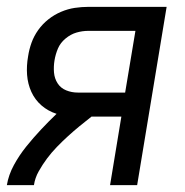

<svg xmlns="http://www.w3.org/2000/svg" viewBox="-20 -540 540 560"><path d="M0 0Q5 -30 20.5 -58.5Q36 -87 56.5 -112.5Q77 -138 99.5 -162Q122 -186 145 -208Q120 -216 101 -232.5Q82 -249 71.5 -272Q61 -295 59 -321.5Q57 -348 62 -376Q65 -396 72 -415.5Q79 -435 91.5 -452.5Q104 -470 121 -483.5Q138 -497 158 -505.5Q178 -514 198 -517Q218 -520 238 -520H466L380 0H301L334 -200H247Q229 -186 212 -172Q195 -158 178.5 -143Q162 -128 146 -111.5Q130 -95 117 -77.5Q104 -60 93 -40.5Q82 -21 79 0ZM207 -270H345L375 -450H238Q220 -450 203 -445Q186 -440 171 -427.5Q156 -415 149 -398.5Q142 -382 139 -364Q136 -346 137.5 -328.5Q139 -311 148 -297Q157 -283 173 -276.5Q189 -270 207 -270Z"/></svg>

Font: Iosevka Term Curly
Style: Italic
Weight: 400
Italic angle: -9°
Designer: Belleve Invis
Foundry: Belleve Invis
Version: Version 32.3.0